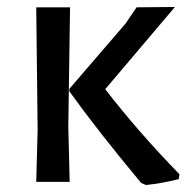

<svg xmlns="http://www.w3.org/2000/svg" viewBox="-20 -522 549 551"><path d="M482 -502 282 -266Q377 -143 495 -22L493 -8Q446 4 399 9L385 3Q260 -147 179 -260V-267L340 -454L372 -501ZM181 -501 176 -159 180 0H84L88 -150L84 -501Z"/></svg>

Font: Alegreya Sans SC Medium
Style: Regular
Weight: 500
Designer: Juan Pablo del Peral
Foundry: Huerta Tipografica
Version: Version 2.001;PS 002.001;hotconv 1.0.88;makeotf.lib2.5.64775